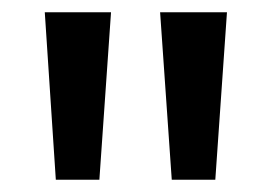

<svg xmlns="http://www.w3.org/2000/svg" viewBox="-20 -720 443 313"><path d="M53 -700H161L142 -427H71ZM241 -700H350L331 -427H260Z"/></svg>

Font: Overpass
Style: Regular
Weight: 400
Designer: Delve Withrington, Thomas Jockin
Foundry: Delve Fonts
Version: Version 3.000;DELV;Overpass